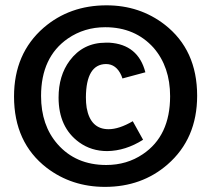

<svg xmlns="http://www.w3.org/2000/svg" viewBox="-20 -694 797 728"><path d="M727.5 -331.1Q727.5 -504.9 604.5 -600.6Q509.8 -673.8 383.8 -673.8Q244.1 -673.8 145.5 -588.9Q33.2 -491.2 33.2 -328.1Q33.2 -153.3 157.2 -57.6Q252 14.6 377.9 14.6Q517.6 14.6 615.2 -70.3Q727.5 -168 727.5 -331.1ZM522.5 -164.1 483.4 -234.4Q431.6 -204.1 391.6 -204.1Q323.2 -204.1 308.6 -285.2Q305.7 -303.7 305.7 -325.2Q306.6 -450.2 381.8 -451.2Q420.9 -451.2 440.4 -407.2Q442.4 -401.4 444.3 -396.5L531.2 -419.9Q503.9 -525.4 394.5 -532.2Q387.7 -532.2 380.9 -532.2Q294.9 -532.2 244.1 -463.9Q202.1 -407.2 202.1 -324.2Q202.1 -210.9 280.3 -154.3Q326.2 -121.1 386.7 -121.1Q456.1 -122.1 522.5 -164.1ZM135.7 -330.1Q135.7 -477.5 237.3 -547.9Q299.8 -590.8 378.9 -590.8Q492.2 -590.8 562.5 -512.7Q625 -440.4 625 -329.1Q625 -178.7 521.5 -109.4Q460.9 -68.4 382.8 -68.4Q267.6 -68.4 198.2 -147.5Q135.7 -218.8 135.7 -330.1Z"/></svg>

Font: Yaldevi Colombo
Style: Bold
Weight: 700
Designer: Sol Matas, Denzil Rajitha, Kosala Senevirathne and Pathum Egodawatta
Foundry: Mooniak
Version: Version 1.020 ; ttfautohint (v1.6)